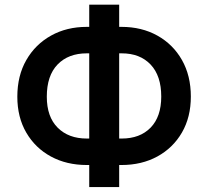

<svg xmlns="http://www.w3.org/2000/svg" viewBox="-20 -760 879 811"><path d="M346.7 -646.5H356.9V-740.2H483.4V-646.5H493.2Q578.6 -646.5 644.8 -609.6Q710.9 -572.8 748.5 -506.6Q786.1 -440.4 786.1 -352.1Q786.1 -265.1 748.5 -200.2Q710.9 -135.3 644.8 -99.1Q578.6 -63 493.2 -63H483.4V30.3H356.9V-63H346.7Q261.2 -63 195.1 -98.9Q128.9 -134.8 91.1 -199.7Q53.2 -264.6 53.2 -351.6Q53.2 -440.4 91.3 -506.6Q129.4 -572.8 195.6 -609.6Q261.7 -646.5 346.7 -646.5ZM346.7 -534.7Q268.6 -534.7 223.1 -487.5Q177.7 -440.4 177.7 -351.6Q177.7 -266.6 223.6 -220.7Q269.5 -174.8 346.7 -174.8H356.9V-534.7ZM483.4 -534.7V-174.8H494.1Q571.3 -174.8 616.2 -220.9Q661.1 -267.1 661.1 -352.1Q661.1 -439.9 616.2 -487.3Q571.3 -534.7 494.1 -534.7Z"/></svg>

Font: Inter Semi Bold
Style: Regular
Weight: 600
Designer: Rasmus Andersson
Foundry: rsms
Version: Version 4.000;git-e0f93cc